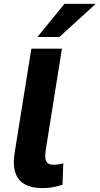

<svg xmlns="http://www.w3.org/2000/svg" viewBox="-20 -955 511 986"><path d="M199 11Q112 11 76.5 -34.5Q41 -80 55 -169L141 -705H298L214 -179Q211 -158 213 -142Q215 -126 225 -117.5Q235 -109 253 -109Q268 -109 281 -111Q294 -113 305 -116L301 -6Q274 2 251 6.5Q228 11 199 11ZM172 -765 311 -935H471L285 -765Z"/></svg>

Font: Nunito Sans 7pt SemiCondensed ExtraBold
Style: Italic
Weight: 800
Width: 4
Italic angle: -9°
Designer: Vernon Adams
Foundry: Vernon Adams
Version: Version 3.101;gftools[0.9.27]